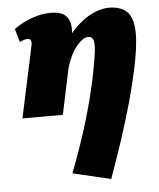

<svg xmlns="http://www.w3.org/2000/svg" viewBox="-52 -481 676 815"><g transform="rotate(-5 286.0 -73.5)"><path d="M227 251Q250 191 268 138.5Q286 86 300.5 38Q315 -10 326.5 -55.5Q338 -101 348 -147Q362 -216 366.5 -253.5Q371 -291 365.5 -305.5Q360 -320 344 -320Q330 -320 315.5 -308.5Q301 -297 287 -277.5Q273 -258 262 -231.5Q251 -205 244 -176L197 -205Q225 -272 257 -316Q289 -360 322 -386.5Q355 -413 385.5 -424.5Q416 -436 442 -436Q493 -436 519 -410Q545 -384 546.5 -324.5Q548 -265 526 -164Q512 -99 493 -30.5Q474 38 448.5 116.5Q423 195 389 289ZM36 0 101 -304Q103 -313 102.5 -319.5Q102 -326 98.5 -330Q95 -334 86 -334Q79 -334 70.5 -331Q62 -328 53 -324L37 -381Q70 -405 112 -420.5Q154 -436 194 -436Q236 -436 255.5 -419Q275 -402 277.5 -371Q280 -340 271 -298L208 0Z"/></g></svg>

Font: Ysabeau Black
Style: Italic
Weight: 900
Italic angle: -12°
Version: Version 2.000;gftools[0.9.27.dev2+g8671c4b]